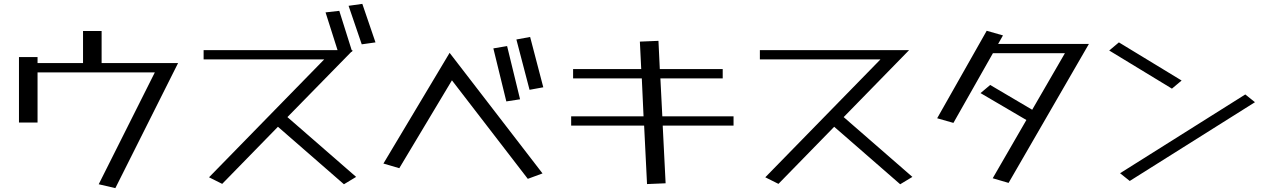

<svg xmlns="http://www.w3.org/2000/svg" viewBox="-20 -920 6567 992"><path d="M505 -760H409V-594H174V-625H78V-287H174V-546H780L490 32L576 52L900 -594H505Z M1800 -653 1799 -657 1803 -661H1797L1733 -864L1662 -856L1724 -661H1032V-613H1655L1060 -4L1128 30L1416 -265L1757 32L1820 -6L1465 -315L1795 -652ZM1781 -890 1849 -691 1920 -701 1852 -900Z M2600 -682 2529 -670 2596 -396 2667 -407ZM2719 -729 2648 -716 2716 -456 2787 -469ZM2303 -647 1961 -75 2043 -51 2315 -505 2707 4 2783 -24Z M3402 -319 3392 -515H3714V-563H3389L3382 -709L3286 -705L3293 -563H2941V-515H3296L3305 -319H2931V-271H3308L3323 31L3419 27L3404 -271H3770V-319Z M4339 -315 4677 -661H3906V-613H4529L3934 -4L4002 30L4290 -265L4631 32L4694 -6Z M5162 -737 5078 -761 4822 -309 4906 -285 5110 -645H5482L5313 -353L5096 -481L5046 -439L5283 -300L5109 1L5191 25L5606 -693H5137Z M5767 -25 5817 15 6464 -392 6414 -432ZM5761 -701 5711 -659 6035 -462 6085 -504Z"/></svg>

Font: LXGW Marker Gothic
Style: Regular
Weight: 400
Version: Version 1.001